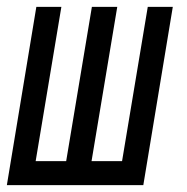

<svg xmlns="http://www.w3.org/2000/svg" viewBox="-25 -540 545 560"><path d="M-5 0 81 -520H154L79 -70H168L243 -520H317L242 -70H331L406 -520H479L393 0Z"/></svg>

Font: Iosevka Term Curly Oblique
Style: Regular
Weight: 400
Italic angle: -9°
Designer: Belleve Invis
Foundry: Belleve Invis
Version: Version 32.3.0